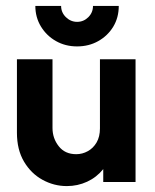

<svg xmlns="http://www.w3.org/2000/svg" viewBox="-20 -618 526 652"><path d="M206.9 13.9Q163.2 13.9 124.4 -7.4Q85.5 -28.7 61.5 -69.2Q37.5 -109.7 37.5 -167.4V-416.7H158.3V-183.3Q158.3 -148.3 179.5 -121.4Q200.6 -94.4 238.8 -94.4Q259.7 -94.4 278.1 -104.6Q296.6 -114.7 308 -134.2Q319.4 -153.8 319.4 -181.9V-416.7H440.3V0H330.6V-43.8Q308.3 -16 276 -1Q243.8 13.9 206.9 13.9ZM241.6 -460.4Q202.1 -460.4 170.1 -478.5Q138.2 -496.5 119.1 -527.8Q100 -559.1 100 -597.9H187.5Q187.5 -575.7 203.8 -559.7Q220.1 -543.8 242 -543.8Q263.9 -543.8 279.9 -559.6Q295.8 -575.5 295.8 -597.9H383.3Q383.3 -558.3 364.6 -527.4Q345.8 -496.5 313.8 -478.5Q281.9 -460.4 241.6 -460.4Z"/></svg>

Font: Afacad Flux
Style: Regular
Weight: 400
Designer: Kristian Moeller
Foundry: Dicotype
Version: Version 1.100